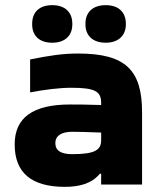

<svg xmlns="http://www.w3.org/2000/svg" viewBox="-20 -717 616 746"><path d="M284 -509C222 -509 172 -501 97 -486V-358C155 -369 211 -376 258 -376C351 -376 373 -361 373 -317V-309C316 -311 274 -311 252 -311C108 -311 37 -260 37 -156C37 -46 102 9 232 9C287 9 336 -3 368 -42H373V0H532V-280C532 -443 470 -509 284 -509ZM105 -622C105 -579 132 -551 183 -551C233 -551 261 -579 261 -622V-625C261 -669 233 -697 183 -697C132 -697 105 -669 105 -625ZM195 -161C195 -189 218 -205 261 -205C280 -205 321 -204 373 -202V-172C373 -135 350 -118 261 -118C218 -118 195 -131 195 -161ZM312 -622C312 -579 340 -551 391 -551C440 -551 469 -579 469 -622V-625C469 -669 441 -697 391 -697C340 -697 312 -669 312 -625Z"/></svg>

Font: LT Wave Text Black
Style: Regular
Weight: 900
Designer: Daniel Lyons
Version: Version 2.5 (Glyphs App)